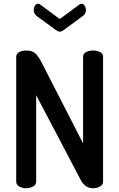

<svg xmlns="http://www.w3.org/2000/svg" viewBox="-20 -999 633 1019"><path d="M119 0Q99 0 82.5 -9Q66 -18 66 -35V-696Q66 -715 82.5 -723Q99 -731 119 -731Q138 -731 151.5 -725.5Q165 -720 176 -707Q187 -694 199 -671L421 -238V-697Q421 -715 437.5 -723Q454 -731 474 -731Q494 -731 510.5 -723Q527 -715 527 -697V-35Q527 -18 510.5 -9Q494 0 474 0Q454 0 438 -10Q422 -20 411 -39L172 -494V-35Q172 -18 155.5 -9Q139 0 119 0ZM297 -831Q288 -831 279 -838L176 -913Q167 -920 163 -928Q159 -936 159 -946Q159 -958 165.5 -968.5Q172 -979 183 -979Q190 -979 196 -973L297 -898L399 -973Q405 -979 412 -979Q423 -979 429.5 -968.5Q436 -958 436 -946Q436 -936 432 -928Q428 -920 418 -913L316 -838Q306 -831 297 -831Z"/></svg>

Font: Dosis SemiBold
Style: Regular
Weight: 600
Designer: EdgarTolentino, PabloImpallari, IginoMarini
Foundry: EdgarTolentino, PabloImpallari, IginoMarini
Version: Version 3.001; ttfautohint (v1.8.2)